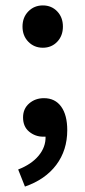

<svg xmlns="http://www.w3.org/2000/svg" viewBox="-20 -506 315 708"><path d="M138 -330Q106 -330 84.5 -352Q63 -374 63 -408Q63 -442 84.5 -464Q106 -486 138 -486Q170 -486 191 -464Q212 -442 212 -408Q212 -374 191 -352Q170 -330 138 -330ZM72 182 47 119Q96 100 122.5 68Q149 36 148 -2H139Q110 -2 87.5 -20.5Q65 -39 65 -73Q65 -105 87.5 -124.5Q110 -144 142 -144Q183 -144 205.5 -113Q228 -82 228 -26Q228 48 187.5 102Q147 156 72 182Z"/></svg>

Font: Processing Sans Pro Semibold
Style: Regular
Weight: 600
Designer: Paul D. Hunt
Foundry: Adobe Systems Incorporated
Version: Version 2.020;PS 2.000;hotconv 1.0.86;makeotf.lib2.5.63406